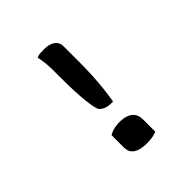

<svg xmlns="http://www.w3.org/2000/svg" viewBox="-194 -845 989 989"><g transform="rotate(-45 300.0 -351.0)"><path d="M342 -268H332Q306 -268 290 -274.5Q274 -281 264 -292Q258 -299 253.5 -319.5Q249 -340 245.5 -372.5Q242 -405 240 -447Q238 -489 238 -537V-594Q238 -624 235.5 -650.5Q233 -677 227 -703Q240 -708 252 -709Q264 -710 280 -710Q305 -710 323.5 -703.5Q342 -697 352.5 -683.5Q363 -670 363 -648V-534Q363 -483 360.5 -435.5Q358 -388 353 -345.5Q348 -303 342 -268ZM386 -4Q375 0 363 3Q351 6 338.5 7Q326 8 314 8Q287 8 264.5 2Q242 -4 228 -19Q214 -34 214 -62V-151Q225 -158 237.5 -162Q250 -166 263 -168Q276 -170 291 -170Q316 -170 337 -163.5Q358 -157 372 -140Q386 -123 386 -93Z"/></g></svg>

Font: Recursive Monospace Casual Medium
Style: Regular
Weight: 500
Version: Version 1.047